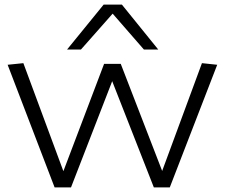

<svg xmlns="http://www.w3.org/2000/svg" viewBox="-20 -810 973 830"><path d="M216 0 13 -530 81 -537 254 -70 430 -534H502L681 -71L853 -537L919 -530L714 0H645L465 -459L287 0ZM270 -596 428 -790H507L664 -596H602L467 -751L330 -596Z"/></svg>

Font: Georama Extended Light
Style: Regular
Weight: 300
Width: 7
Designer: Jean-Baptiste Levee
Foundry: Production Type
Version: Version 1.000